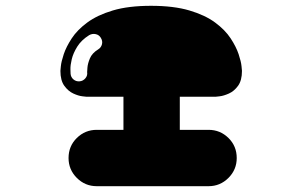

<svg xmlns="http://www.w3.org/2000/svg" viewBox="-20 -437 1040 661"><path d="M277 -104Q277 -104 263.5 -105.5Q250 -107 232.5 -115Q215 -123 201.5 -141.5Q188 -160 188 -193Q188 -193 189.5 -209Q191 -225 199.5 -250.5Q208 -276 227 -305Q246 -334 280.5 -359.5Q315 -385 368.5 -401Q422 -417 500 -417Q578 -417 632 -401Q686 -385 720.5 -359.5Q755 -334 774 -305Q793 -276 801.5 -250.5Q810 -225 811.5 -209Q813 -193 813 -193Q813 -160 799.5 -141.5Q786 -123 768 -115Q750 -107 736.5 -105.5Q723 -104 723 -104Q694 -104 662 -104Q630 -104 599 -104V10H698Q738 10 766.5 38Q795 66 795 107Q795 147 766.5 175.5Q738 204 698 204H313Q273 204 244.5 175.5Q216 147 216 107Q216 66 244.5 38Q273 10 313 10H405V-104Q374 -104 340 -104Q306 -104 277 -104ZM287 -316Q260 -299 246 -276.5Q232 -254 227 -233Q222 -212 222.5 -198Q223 -184 223 -183Q224 -171 233 -163.5Q242 -156 254 -157Q266 -158 274 -167.5Q282 -177 280 -189Q280 -190 281 -204Q282 -218 289.5 -236Q297 -254 318 -267Q328 -273 331 -284.5Q334 -296 327 -307Q321 -317 309.5 -319.5Q298 -322 287 -316Z"/></svg>

Font: Nikukyu
Style: Regular
Weight: 400
Version: Version 1.00